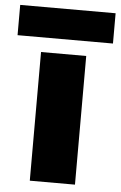

<svg xmlns="http://www.w3.org/2000/svg" viewBox="-87 -795 524 834"><g transform="rotate(5 175.0 -378.5)"><path d="M75 -561H272V0H75ZM-33 -757H383V-625H-33Z"/></g></svg>

Font: SVN-Poppins ExtraBold
Style: Regular
Weight: 800
Designer: Ninad Kale (Devanagari), Jonny Pinhorn (Latin)
Foundry: Indian Type Foundry
Version: Version 3.002 2017; ttfautohint (v1.8.3)